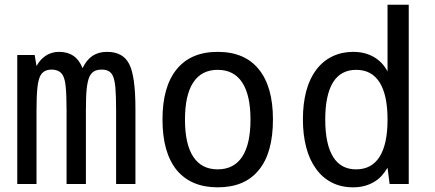

<svg xmlns="http://www.w3.org/2000/svg" viewBox="-20 -780 1846 814"><path d="M134.8 0V-313Q134.8 -373 138.7 -409.2Q142.1 -439 149.4 -455.6Q162.6 -484.9 198.7 -484.9Q234.9 -484.9 248 -457.5Q255.4 -442.4 258.3 -414.6Q262.2 -379.4 262.2 -313V0H344.2V-313Q344.2 -373.5 347.7 -404.8Q351.6 -438.5 359.4 -455.1Q366.7 -470.7 379.2 -477.8Q391.6 -484.9 410.6 -484.9Q430.2 -484.9 441.7 -477.8Q453.1 -470.7 459 -457Q465.8 -442.4 469.2 -408.7Q472.2 -373.5 472.2 -313V0H554.2V-316.9Q554.2 -459 527.3 -509.3Q501 -560.1 434.1 -560.1Q397.9 -560.1 372.6 -543.5Q347.2 -526.9 330.1 -491.2Q315.9 -526.4 291.3 -543.2Q266.6 -560.1 230.5 -560.1Q199.7 -560.1 175.3 -544.7Q150.9 -529.3 134.8 -500L127 -546.9H53.2V0Z M1077.1 -59.1Q1137.2 -131.3 1137.2 -273.9Q1137.2 -412.6 1077.1 -486.3Q1017.6 -560.1 902.8 -560.1Q789.1 -560.1 729 -486.3Q668.9 -412.6 668.9 -273.4Q668.9 -133.3 729 -59.1Q790 14.2 902.8 14.2Q1018.1 14.2 1077.1 -59.1ZM764.2 -272.9Q764.2 -377 799.3 -430.4Q834.5 -483.9 902.8 -483.9Q971.7 -483.9 1006.8 -430.4Q1042 -377 1042 -272.9Q1042 -168.9 1006.8 -115.5Q971.7 -62 902.8 -62Q834.5 -62 799.3 -115.5Q764.2 -168.9 764.2 -272.9Z M1563.5 -7.3Q1582.5 -18.1 1596.7 -33.2Q1610.8 -48.3 1623 -68.8L1631.8 0H1712.9V-759.8H1623V-477.1Q1601.6 -517.6 1564.2 -538.8Q1526.9 -560.1 1477.1 -560.1Q1429.2 -560.1 1389.4 -541Q1349.6 -522 1320.8 -484.4Q1292.5 -446.8 1278.3 -393.6Q1264.2 -340.3 1264.2 -274.4Q1264.2 -208.5 1278.3 -154.8Q1292.5 -101.1 1320.8 -63Q1347.7 -25.9 1387.2 -5.9Q1426.8 14.2 1477.1 14.2Q1525.9 14.2 1563.5 -7.3ZM1392.1 -115.2Q1358.9 -168.9 1358.9 -272.9Q1358.9 -377.4 1391.8 -430.7Q1424.8 -483.9 1490.2 -483.9Q1555.7 -483.9 1589.4 -430.7Q1623 -377.4 1623 -272.9Q1623 -168.9 1589.4 -115.5Q1555.7 -62 1489.7 -62Q1424.8 -62 1392.1 -115.2Z"/></svg>

Font: Hack Dev
Style: Regular
Weight: 400
Designer: Christopher Simpkins
Foundry: Christopher Simpkins
Version: Version 2.0315